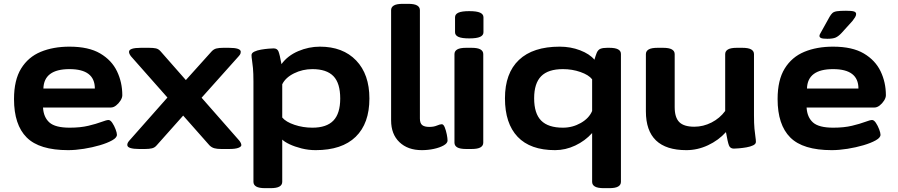

<svg xmlns="http://www.w3.org/2000/svg" viewBox="-20 -774 4677 1000"><path d="M335 8Q185 8 119 -58Q53 -124 53 -258Q53 -357 90 -417Q127 -477 192 -504Q257 -531 342 -531Q442 -531 502 -495.5Q562 -460 589.5 -402.5Q617 -345 617 -278Q617 -265 607.5 -250Q598 -235 584.5 -224.5Q571 -214 557 -214H204Q207 -163 237.5 -136Q268 -109 343 -109Q399 -109 440.5 -119Q482 -129 508.5 -139Q535 -149 545 -149Q555 -149 565 -134Q575 -119 582 -100.5Q589 -82 589 -72Q589 -57 564 -43Q539 -29 500 -17.5Q461 -6 417 1Q373 8 335 8ZM206 -313H474Q474 -414 342 -414Q209 -414 206 -313Z M705 2Q676 2 659.5 -3Q643 -8 643 -19Q643 -24 645 -29Q647 -34 653 -41L852 -266L662 -481Q656 -489 654 -494.5Q652 -500 652 -504Q652 -525 714 -525H756Q778 -525 792 -522Q806 -519 817 -506L948 -357L1082 -506Q1093 -518 1107 -521.5Q1121 -525 1143 -525H1172Q1234 -525 1234 -504Q1234 -500 1232.5 -495Q1231 -490 1224 -482L1030 -265L1226 -42Q1237 -28 1237 -18Q1237 -10 1221.5 -4Q1206 2 1174 2H1132Q1110 2 1096 -2Q1082 -6 1071 -17L934 -172L796 -17Q786 -5 771.5 -1.5Q757 2 735 2Z M1361 206Q1329 206 1314.5 197.5Q1300 189 1300 173V-349Q1300 -393 1297.5 -419.5Q1295 -446 1292.5 -461Q1290 -476 1290 -487Q1290 -498 1304.5 -505Q1319 -512 1339.5 -515.5Q1360 -519 1378.5 -520.5Q1397 -522 1405 -522Q1424 -522 1430.5 -506Q1437 -490 1446 -440Q1478 -484 1533 -507.5Q1588 -531 1646 -531Q1766 -531 1835 -459Q1904 -387 1904 -261Q1904 -131 1832.5 -61.5Q1761 8 1624 8Q1586 8 1550.5 -1Q1515 -10 1488.5 -22.5Q1462 -35 1450 -47V173Q1450 189 1435.5 197.5Q1421 206 1389 206ZM1607 -109Q1681 -109 1716.5 -146Q1752 -183 1752 -261Q1752 -341 1716.5 -377.5Q1681 -414 1607 -414Q1556 -414 1511.5 -392Q1467 -370 1450 -335V-162Q1469 -139 1513.5 -124Q1558 -109 1607 -109Z M2177 8Q2104 8 2060.5 -33.5Q2017 -75 2017 -147V-721Q2017 -737 2031.5 -745.5Q2046 -754 2078 -754H2106Q2138 -754 2152.5 -745.5Q2167 -737 2167 -721V-157Q2167 -132 2179 -122.5Q2191 -113 2216 -113Q2239 -113 2255.5 -120Q2272 -127 2281 -127Q2290 -127 2296.5 -110.5Q2303 -94 2307 -74Q2311 -54 2311 -42Q2311 -28 2290.5 -16.5Q2270 -5 2239.5 1.5Q2209 8 2177 8Z M2408 2Q2376 2 2361.5 -6.5Q2347 -15 2347 -31V-492Q2347 -508 2361.5 -516.5Q2376 -525 2408 -525H2436Q2468 -525 2482.5 -516.5Q2497 -508 2497 -492V-31Q2497 -15 2482.5 -6.5Q2468 2 2436 2ZM2424 -574Q2385 -574 2367.5 -582Q2350 -590 2350 -606V-684Q2350 -700 2367.5 -708Q2385 -716 2424 -716Q2463 -716 2480.5 -708Q2498 -700 2498 -684V-606Q2498 -590 2480.5 -582Q2463 -574 2424 -574Z M3125 206Q3093 206 3078.5 197.5Q3064 189 3064 173V-81Q3027 -40 2976 -16Q2925 8 2871 8Q2742 8 2676 -61.5Q2610 -131 2610 -262Q2610 -393 2683 -462Q2756 -531 2895 -531Q2952 -531 3001.5 -512Q3051 -493 3076 -463Q3081 -481 3088 -499Q3095 -515 3107.5 -520Q3120 -525 3142 -525H3154Q3214 -525 3214 -493V173Q3214 189 3199.5 197.5Q3185 206 3153 206ZM2912 -109Q2962 -109 3005 -133.5Q3048 -158 3064 -196V-361Q3046 -384 3003 -399Q2960 -414 2912 -414Q2835 -414 2798.5 -377Q2762 -340 2762 -262Q2762 -183 2798.5 -146Q2835 -109 2912 -109Z M3555 8Q3344 8 3344 -194V-492Q3344 -508 3358.5 -516.5Q3373 -525 3405 -525H3433Q3465 -525 3479.5 -516.5Q3494 -508 3494 -492V-216Q3494 -162 3518 -138Q3542 -114 3596 -114Q3643 -114 3686 -136Q3729 -158 3757 -196V-492Q3757 -508 3771.5 -516.5Q3786 -525 3818 -525H3846Q3878 -525 3892.5 -516.5Q3907 -508 3907 -492V-174Q3907 -130 3909.5 -103.5Q3912 -77 3914.5 -61.5Q3917 -46 3917 -35Q3917 -24 3902.5 -17Q3888 -10 3867.5 -6.5Q3847 -3 3828.5 -1.5Q3810 0 3802 0Q3783 0 3776.5 -17Q3770 -34 3761 -86Q3722 -43 3667.5 -17.5Q3613 8 3555 8Z M4312 8Q4162 8 4096 -58Q4030 -124 4030 -258Q4030 -357 4067 -417Q4104 -477 4169 -504Q4234 -531 4319 -531Q4419 -531 4479 -495.5Q4539 -460 4566.5 -402.5Q4594 -345 4594 -278Q4594 -265 4584.5 -250Q4575 -235 4561.5 -224.5Q4548 -214 4534 -214H4181Q4184 -163 4214.5 -136Q4245 -109 4320 -109Q4376 -109 4417.5 -119Q4459 -129 4485.5 -139Q4512 -149 4522 -149Q4532 -149 4542 -134Q4552 -119 4559 -100.5Q4566 -82 4566 -72Q4566 -57 4541 -43Q4516 -29 4477 -17.5Q4438 -6 4394 1Q4350 8 4312 8ZM4183 -313H4451Q4451 -414 4319 -414Q4186 -414 4183 -313ZM4289 -572Q4264 -572 4256 -576Q4248 -580 4248 -587Q4248 -592 4251.5 -598Q4255 -604 4261 -615L4301 -687Q4308 -699 4315.5 -706Q4323 -713 4339 -715.5Q4355 -718 4386 -718Q4415 -718 4427 -714.5Q4439 -711 4439 -701Q4439 -693 4433.5 -684Q4428 -675 4420 -665L4363 -602Q4347 -585 4332.5 -578.5Q4318 -572 4289 -572Z"/></svg>

Font: Asap Expanded
Style: Bold
Weight: 700
Width: 7
Designer: Pablo Cosgaya
Foundry: Omnibus-Type
Version: Version 3.001; ttfautohint (v1.8.4.7-5d5b)